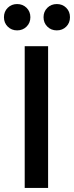

<svg xmlns="http://www.w3.org/2000/svg" viewBox="-34 -928 366 948"><path d="M88 0V-700H203.5V0ZM246.5 -778Q218.5 -778 199.8 -796.5Q181 -815 181 -843Q181 -871 199.8 -889.5Q218.5 -908 246.5 -908Q274.5 -908 293 -889.5Q311.5 -871 311.5 -843Q311.5 -815 293 -796.5Q274.5 -778 246.5 -778ZM50.5 -778Q23 -778 4.2 -796.5Q-14.5 -815 -14.5 -843Q-14.5 -871 4.2 -889.5Q23 -908 50.5 -908Q78.5 -908 97.2 -889.5Q116 -871 116 -843Q116 -815 97.2 -796.5Q78.5 -778 50.5 -778Z"/></svg>

Font: Overpass SemiBold
Style: Regular
Weight: 600
Designer: Delve Withrington, Dave Bailey, Thomas Jockin
Foundry: Delve Fonts LLC
Version: Version 4.000